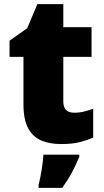

<svg xmlns="http://www.w3.org/2000/svg" viewBox="-20 -684 500 925"><path d="M337 -141Q363 -141 384.5 -146.5Q406 -152 429 -160V-21Q398 -8 363 1Q328 10 274 10Q220 10 179.5 -7Q139 -24 116 -65.5Q93 -107 93 -182V-410H26V-488L111 -548L160 -664H285V-553H421V-410H285V-195Q285 -141 337 -141ZM362 72Q345 112 327 146Q309 180 280 221H166V207Q174 175 181 132Q188 89 189 61H362Z"/></svg>

Font: Noto Sans Arabic Blk
Style: Regular
Weight: 900
Designer: Monotype Design Team, Nadine Chahine, Nizar Qandah and Khaled Hosny
Foundry: Monotype Imaging Inc.
Version: Version 2.012; ttfautohint (v1.8.4.7-5d5b)